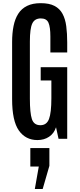

<svg xmlns="http://www.w3.org/2000/svg" viewBox="-20 -889 511 1230"><path d="M219.7 8.3Q144 8.3 100.8 -53Q57.6 -114.3 57.6 -253.9V-620.1Q57.6 -676.8 66.9 -722.7Q76.2 -768.6 97.2 -801.3Q118.2 -834 153.6 -851.3Q189 -868.7 240.7 -868.7Q295.9 -868.7 329.3 -851.1Q362.8 -833.5 380.6 -800.5Q398.4 -767.6 404.5 -720.9Q410.6 -674.3 410.6 -616.7V-552.7H302.7V-655.3Q302.7 -715.8 290.5 -743.4Q278.3 -771 241.7 -771Q202.1 -771 186.8 -738.5Q171.4 -706.1 171.4 -623V-256.8Q171.4 -165.5 184.3 -126.2Q197.3 -86.9 238.8 -86.9Q278.8 -86.9 293.9 -126.7Q309.1 -166.5 309.1 -259.8V-373.5H240.7V-458.5H410.6V0H355L338.9 -73.7Q326.2 -34.2 294.4 -12.9Q262.7 8.3 219.7 8.3ZM203.1 321.8 228.5 177.7H174.3V59.6H296.4V173.3L253.4 321.8Z"/></svg>

Font: Antonio SemiBold
Style: Regular
Weight: 600
Designer: Vernon Adams
Foundry: Vernon Adams
Version: Version 1.002